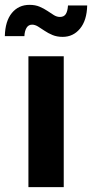

<svg xmlns="http://www.w3.org/2000/svg" viewBox="-57 -771 379 791"><path d="M60.1 0V-539.1H205.6V0ZM201.2 -619.1Q177.7 -619.1 159.4 -626.7Q141.1 -634.3 126.5 -644.3Q111.8 -654.3 99.4 -661.9Q86.9 -669.4 75.2 -669.4Q60.1 -669.4 52.2 -656.2Q44.4 -643.1 43.5 -622.1H-37.1Q-35.6 -684.1 -8.1 -717.5Q19.5 -751 64.5 -751Q88.4 -751 106.2 -743.4Q124 -735.8 138.4 -726.1Q152.8 -716.3 165 -708.7Q177.2 -701.2 189.9 -701.2Q206.5 -701.2 214.1 -713.1Q221.7 -725.1 223.1 -748.5H302.2Q300.8 -687 272.7 -653.1Q244.6 -619.1 201.2 -619.1Z"/></svg>

Font: Inter 18pt
Style: Bold
Weight: 700
Designer: Rasmus Andersson
Foundry: rsms
Version: Version 4.001;git-66647c0bb